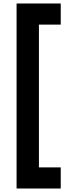

<svg xmlns="http://www.w3.org/2000/svg" viewBox="-20 -840 396 1100"><path d="M75 240V-820H328V-699H203V119H328V240Z"/></svg>

Font: Tilda Sans Extra Bold
Style: Regular
Weight: 800
Designer: ParaType Ltd
Foundry: ParaType Ltd
Version: Version 1.009